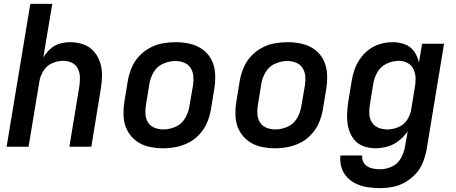

<svg xmlns="http://www.w3.org/2000/svg" viewBox="-20 -755 2344 988"><path d="M14 0H127L183 -338Q188 -366 204.5 -392Q221 -418 249 -430Q277 -442 305 -442Q329 -442 349 -432.5Q369 -423 379.5 -403.5Q390 -384 391 -361Q392 -338 389 -315L337 0H450L499 -299Q505 -334 505 -369Q505 -404 494.5 -435.5Q484 -467 462 -491.5Q440 -516 408 -527Q376 -538 341 -538Q315 -538 288 -530.5Q261 -523 239.5 -503.5Q218 -484 203 -460L249 -735H136Z M819 8Q852 8 886 1.5Q920 -5 951.5 -21.5Q983 -38 1007.5 -65Q1032 -92 1045.5 -124Q1059 -156 1065 -189L1083 -299Q1089 -337 1087 -375Q1085 -413 1069 -445.5Q1053 -478 1024 -499.5Q995 -521 958.5 -529.5Q922 -538 884 -538Q851 -538 817 -532Q783 -526 751.5 -509Q720 -492 695.5 -465.5Q671 -439 657.5 -406.5Q644 -374 638 -341L620 -231Q614 -193 616 -155Q618 -117 634.5 -85Q651 -53 679.5 -31Q708 -9 744.5 -0.5Q781 8 819 8ZM821 -89Q797 -89 775.5 -97.5Q754 -106 742 -125Q730 -144 728.5 -167.5Q727 -191 731 -215L749 -325Q754 -356 771.5 -385Q789 -414 820 -427.5Q851 -441 882 -441Q906 -441 927.5 -432.5Q949 -424 961 -405Q973 -386 975 -362.5Q977 -339 973 -315L954 -205Q949 -174 931.5 -145Q914 -116 883 -102.5Q852 -89 821 -89Z M1395 8Q1428 8 1462 1.5Q1496 -5 1527.5 -21.5Q1559 -38 1583.5 -65Q1608 -92 1621.5 -124Q1635 -156 1641 -189L1659 -299Q1665 -337 1663 -375Q1661 -413 1645 -445.5Q1629 -478 1600 -499.5Q1571 -521 1534.5 -529.5Q1498 -538 1460 -538Q1427 -538 1393 -532Q1359 -526 1327.5 -509Q1296 -492 1271.5 -465.5Q1247 -439 1233.5 -406.5Q1220 -374 1214 -341L1196 -231Q1190 -193 1192 -155Q1194 -117 1210.5 -85Q1227 -53 1255.5 -31Q1284 -9 1320.5 -0.5Q1357 8 1395 8ZM1397 -89Q1373 -89 1351.5 -97.5Q1330 -106 1318 -125Q1306 -144 1304.5 -167.5Q1303 -191 1307 -215L1325 -325Q1330 -356 1347.5 -385Q1365 -414 1396 -427.5Q1427 -441 1458 -441Q1482 -441 1503.5 -432.5Q1525 -424 1537 -405Q1549 -386 1551 -362.5Q1553 -339 1549 -315L1530 -205Q1525 -174 1507.5 -145Q1490 -116 1459 -102.5Q1428 -89 1397 -89Z M1936 213Q1969 213 2002 206.5Q2035 200 2065.5 182.5Q2096 165 2120 138.5Q2144 112 2156.5 80Q2169 48 2175 16L2265 -530H2152L2136 -433Q2129 -464 2111.5 -489.5Q2094 -515 2064.5 -526.5Q2035 -538 2002 -538Q1972 -538 1941 -530Q1910 -522 1883 -503Q1856 -484 1836.5 -457.5Q1817 -431 1806 -401Q1795 -371 1790 -341L1772 -231Q1767 -197 1766 -163.5Q1765 -130 1772.5 -98.5Q1780 -67 1798.5 -41.5Q1817 -16 1847.5 -4Q1878 8 1912 8Q1943 8 1974.5 -1Q2006 -10 2032.5 -31Q2059 -52 2078 -79L2064 0Q2059 30 2043 59Q2027 88 1997 102Q1967 116 1936 116Q1919 116 1902 113Q1885 110 1871 101.5Q1857 93 1849.5 78Q1842 63 1844 45H1732Q1728 77 1737 106.5Q1746 136 1766.5 157.5Q1787 179 1814.5 191.5Q1842 204 1873 208.5Q1904 213 1936 213ZM1973 -89Q1949 -89 1927.5 -97.5Q1906 -106 1894 -125Q1882 -144 1880.5 -167.5Q1879 -191 1883 -215L1901 -325Q1906 -356 1923 -385Q1940 -414 1971 -428Q2002 -442 2033 -442Q2057 -442 2078 -430.5Q2099 -419 2108.5 -397.5Q2118 -376 2118.5 -351.5Q2119 -327 2114 -302L2096 -192Q2092 -164 2075 -138Q2058 -112 2029.5 -100.5Q2001 -89 1973 -89Z"/></svg>

Font: Iosevka Sparkle SmBdObl
Style: Regular
Weight: 600
Italic angle: -9°
Designer: Belleve Invis
Foundry: Belleve Invis
Version: Version 4.5.0; ttfautohint (v1.8.3)